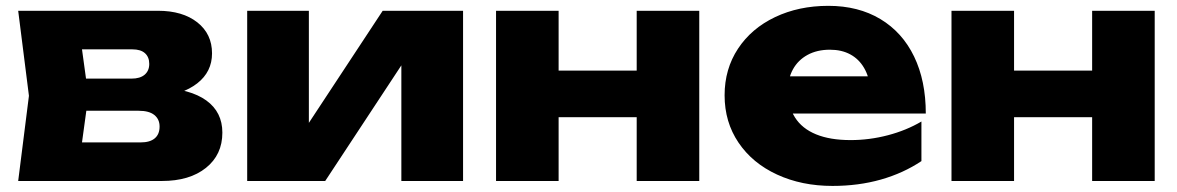

<svg xmlns="http://www.w3.org/2000/svg" viewBox="-20 -608 3955 645"><path d="M77.2 -286.2 41.1 -571.8H510.8Q593.5 -571.8 642.9 -532.9Q692.3 -493.9 692.3 -428.8Q692.3 -366.8 642.6 -328Q592.8 -289.2 504.6 -280.3L517.9 -313.4Q619.1 -309.4 673.1 -270.5Q727 -231.5 727 -162.5Q727 -88.2 671.9 -44.1Q616.8 0 523.8 0H41.1ZM162.5 -129.6H452.5Q483.7 -129.6 499.9 -143.3Q516.1 -156.9 516.1 -182.9Q516.1 -207.5 498.5 -221.7Q480.9 -235.9 445.9 -235.9H203.5V-343.9H421.7Q450.6 -343.9 466 -357.1Q481.4 -370.3 481.4 -393.3Q481.4 -416.2 467.1 -429.2Q452.7 -442.2 424.9 -442.2H163.5L243.7 -527.8L276.9 -286.2L243.7 -43.7Z M810.4 -571.8H1017.6V-115L974.1 -129.2L1265.6 -571.8H1535.6V0H1328.3V-469.7L1372.2 -455.1L1072.5 0H810.4Z M1856.6 -571.8V0H1646.4V-571.8ZM2329.1 -571.8V0H2118.9V-571.8ZM2198.2 -370.8V-214.3H1767.4V-370.8Z M2414.2 -287.9Q2414.2 -376.2 2459.3 -444.5Q2504.4 -512.8 2583.9 -550.6Q2663.4 -588.4 2762.6 -588.4Q2863.4 -588.4 2937.5 -544Q3011.5 -499.5 3050.8 -418.1Q3090.1 -336.8 3090.1 -226.6H2585.1V-351.6H2971.2L2904.3 -308.1Q2900 -350.5 2882.6 -380.1Q2865.3 -409.7 2836.4 -425.3Q2807.4 -441 2768 -441Q2724.7 -441 2692.7 -423.5Q2660.8 -406 2643.8 -375.1Q2626.8 -344.1 2626.8 -304.3Q2626.8 -251.1 2650.6 -213.5Q2674.3 -176 2721.5 -156.7Q2768.6 -137.4 2837.4 -137.4Q2900.8 -137.4 2962.8 -153.7Q3024.7 -169.9 3075.4 -199.8V-66.8Q3014.6 -26.2 2939.3 -4.8Q2864 16.6 2776.6 16.6Q2673.1 16.6 2590.4 -21.6Q2507.7 -59.7 2461 -128.8Q2414.2 -197.9 2414.2 -287.9Z M3386.6 -571.8V0H3176.4V-571.8ZM3859.1 -571.8V0H3648.9V-571.8ZM3728.2 -370.8V-214.3H3297.4V-370.8Z"/></svg>

Font: Unbounded Variable
Style: Regular
Weight: 400
Designer: Luke Prowse, Jean-Baptiste Morizot, Fátima Lázaro, Florian Runge
Foundry: NaN
Version: Version 1.600;FEAKit 1.0